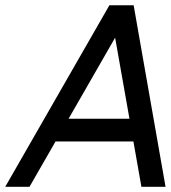

<svg xmlns="http://www.w3.org/2000/svg" viewBox="-24 -718 656 738"><path d="M239.7 -261.7H473.6L418.5 -573.2ZM489.7 -697.8 612.3 0H519.5L488.8 -174.3H189.5L89.4 0H-3.9L396.5 -697.8Z"/></svg>

Font: Qaz
Style: Italic
Weight: 400
Italic angle: -11.25°
Designer: GGBotNet
Foundry: f0n7
Version: 0.70